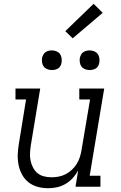

<svg xmlns="http://www.w3.org/2000/svg" viewBox="-20 -989 640 1017"><path d="M235 8Q206 8 179 0.5Q152 -7 131 -23.5Q110 -40 97 -64Q84 -88 78.5 -115Q73 -142 74 -170.5Q75 -199 80 -228L118 -462H62V-520H193L143 -218Q140 -198 139 -177.5Q138 -157 142 -138Q146 -119 155 -101.5Q164 -84 178.5 -72Q193 -60 212.5 -55Q232 -50 252 -50Q252 -50 252.5 -50Q253 -50 253 -50Q272 -50 291 -53.5Q310 -57 328 -66.5Q346 -76 361 -90Q376 -104 386.5 -121Q397 -138 403 -157Q409 -176 412 -195L457 -462H400V-520H532L455 -58H512V0H380L394 -86Q382 -64 365 -45.5Q348 -27 326.5 -14.5Q305 -2 281.5 3Q258 8 235 8ZM455 -618Q442 -618 430.5 -622.5Q419 -627 412 -636Q405 -645 403 -657.5Q401 -670 403 -683Q405 -691 409.5 -699.5Q414 -708 421.5 -713Q429 -718 437.5 -720Q446 -722 455 -722Q467 -722 478.5 -717.5Q490 -713 497 -704Q504 -695 506 -682.5Q508 -670 506 -657Q505 -649 500.5 -640.5Q496 -632 488.5 -627Q481 -622 472 -620Q463 -618 455 -618ZM255 -618Q242 -618 230.5 -622.5Q219 -627 212 -636Q205 -645 203 -657.5Q201 -670 203 -683Q205 -691 209.5 -699.5Q214 -708 221.5 -713Q229 -718 237.5 -720Q246 -722 255 -722Q267 -722 278.5 -717.5Q290 -713 297 -704Q304 -695 306 -682.5Q308 -670 306 -657Q305 -649 300.5 -640.5Q296 -632 288.5 -627Q281 -622 272 -620Q263 -618 255 -618ZM365 -786 326 -824 476 -969 524 -921Z"/></svg>

Font: Iosevka Etoile Light Oblique
Style: Regular
Weight: 300
Italic angle: -9°
Designer: Belleve Invis
Foundry: Belleve Invis
Version: Version 15.5.2; ttfautohint (v1.8.4)